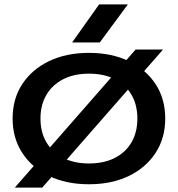

<svg xmlns="http://www.w3.org/2000/svg" viewBox="-20 -819 804 868"><path d="M593 -595H717L171 29H47ZM382 14Q279 14 201.5 -23.5Q124 -61 80.5 -128Q37 -195 37 -283Q37 -372 80.5 -438.5Q124 -505 201.5 -542.5Q279 -580 382 -580Q485 -580 562.5 -542.5Q640 -505 683.5 -438.5Q727 -372 727 -283Q727 -195 683.5 -128Q640 -61 562.5 -23.5Q485 14 382 14ZM382 -80Q450 -80 499 -105Q548 -130 574.5 -175.5Q601 -221 601 -283Q601 -345 574.5 -390.5Q548 -436 499 -461Q450 -486 382 -486Q315 -486 266 -461Q217 -436 190 -390.5Q163 -345 163 -283Q163 -221 190 -175.5Q217 -130 266 -105Q315 -80 382 -80ZM428 -799H558L431 -627H306Z"/></svg>

Font: Bounded
Style: Regular
Weight: 400
Designer: Vlad Churkin
Version: Version 1.0